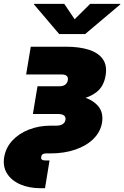

<svg xmlns="http://www.w3.org/2000/svg" viewBox="-50 -789 655 1013"><path d="M165.5 204.1Q103.5 204.1 56.6 183.6Q9.8 163.1 -13.2 126Q-36.1 88.9 -27.8 39.1Q-19 -10.7 15.6 -47.9Q50.3 -85 103 -105.5Q155.8 -126 216.8 -126H247.1Q268.1 -126 280.8 -134.3Q293.5 -142.6 295.4 -157.2Q297.9 -171.9 287.8 -179.7Q277.8 -187.5 256.8 -187.5H123.5L147.9 -334H265.6Q283.7 -334 294.7 -342.8Q305.7 -351.6 308.1 -367.2Q310.1 -380.9 302 -388.4Q293.9 -396 275.9 -396H87.9L112.3 -542.5H299.3Q367.7 -542.5 417.7 -526.9Q467.8 -511.2 491.9 -477.8Q516.1 -444.3 507.3 -391.6Q498 -333.5 460.4 -304Q422.9 -274.4 367.7 -264.2Q312.5 -253.9 250.5 -253.9H134.8L141.1 -293.9H265.1Q334.5 -293.9 388.2 -277.6Q441.9 -261.2 469.2 -227.5Q496.6 -193.8 488.3 -141.6Q480 -93.3 443.6 -56.9Q407.2 -20.5 348.4 0Q289.6 20.5 214.4 20.5H192.9Q181.2 20.5 174.8 24.9Q168.5 29.3 167.5 39.1Q165.5 48.3 171.1 53Q176.8 57.6 189.9 57.6H211.4L187.5 204.1ZM289.1 -768.6 343.8 -687.5 425.8 -768.6H585L584.5 -765.6L399.4 -609.4H262.2L129.4 -765.6V-768.6Z"/></svg>

Font: Inter 16pt Black
Style: Italic
Weight: 900
Italic angle: -9.3988°
Version: Version 4.001;git-66647c0bb